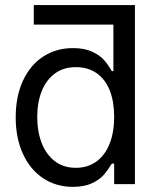

<svg xmlns="http://www.w3.org/2000/svg" viewBox="-20 -727 631 758"><path d="M441.4 -707V-629.9H113.3V-707ZM430.7 0V-81.1H421.9L418.9 -77.1Q405.3 -54.7 389.2 -36.1Q373 -17.6 342.8 -3.4Q312.5 10.7 267.6 10.7Q202.1 10.7 150.9 -22.9Q99.6 -56.6 70.8 -119.1Q42 -181.6 42 -263.7Q42 -346.7 70.8 -408.7Q99.6 -470.7 150.9 -503.9Q202.1 -537.1 268.6 -537.1Q313.5 -537.1 343.8 -522.9Q374 -508.8 390.1 -490.7Q406.2 -472.7 418.9 -450.2L421.9 -446.3H427.7V-707H512.7V0ZM279.3 -461.9Q230.5 -461.9 196.3 -436.5Q162.1 -411.1 144.5 -366.7Q127 -322.3 127 -265.6Q127 -208 144.5 -162.6Q162.1 -117.2 196.3 -90.8Q230.5 -64.5 279.3 -64.5Q327.1 -64.5 361.3 -89.8Q395.5 -115.2 413.1 -160.6Q430.7 -206.1 430.7 -265.6Q430.7 -325.2 413.6 -369.1Q396.5 -413.1 362.3 -437.5Q328.1 -461.9 279.3 -461.9Z"/></svg>

Font: Pretendard JP Variable
Style: Regular
Weight: 400
Designer: Base glyphs from Inter by Rasmus Andersson; Hangul glyphs from Noto Sans CJK(Source Han Sans) by Jang Soo-young and Kang
Foundry: Kil Hyung-jin
Version: Version 1.307;Glyphs 3.2 (3192)